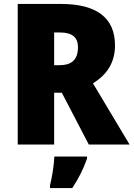

<svg xmlns="http://www.w3.org/2000/svg" viewBox="-20 -734 678 975"><path d="M289 -714H70V0H255V-263H294L431 0H638L452 -311C523 -354 564 -417 564 -503C564 -643 472 -714 289 -714ZM286 -569C349 -569 376 -542 376 -494C376 -428 340 -403 284 -403H255V-569ZM422 72V61H256C255 100 244 168 234 207V221H347C381 170 402 126 422 72Z"/></svg>

Font: Noto Sans Khmer SemiCondensed Black
Style: Regular
Weight: 900
Width: 4
Designer: Danh Hong and the Monotype Design Team
Foundry: Monotype Imaging Inc.
Version: Version 2.004